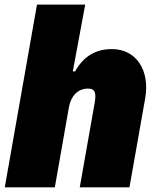

<svg xmlns="http://www.w3.org/2000/svg" viewBox="-20 -804 667 824"><path d="M0.5 0H215.3L275.9 -344.7C284.7 -392.6 314.5 -423.8 357.4 -423.8C386.2 -423.8 394.5 -408.7 386.2 -361.8L322.3 0H535.6L603 -381.3C624.5 -503.9 563.5 -593.3 460.4 -593.3C391.6 -593.3 339.4 -563.5 302.2 -497.6H292.5L345.7 -784.2H138.7Z"/></svg>

Font: Decalotype Black Italic
Style: Regular
Weight: 900
Italic angle: -10°
Designer: Alfredo Marco Pradil
Foundry: Alfredo Marco Pradil
Version: Version 1.0